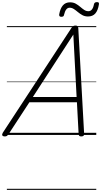

<svg xmlns="http://www.w3.org/2000/svg" viewBox="-65 -1277 956 1817"><path d="M-21 14Q-37 14 -42.5 5Q-48 -4 -39 -20L612 -1014Q620 -1026 628 -1030.5Q636 -1035 650 -1035Q663 -1035 669 -1029.5Q675 -1024 676 -1008L731 -14Q733 0 726.5 7Q720 14 704 14Q690 14 685 8.5Q680 3 679 -10L663 -309H213L17 -9Q7 5 0 9.5Q-7 14 -21 14ZM246 -359H660L629 -950ZM515 -1118Q493 -1118 495 -1140Q505 -1197 530 -1226Q555 -1255 598 -1255Q629 -1255 652 -1242Q675 -1229 694 -1212.5Q713 -1196 731.5 -1183.5Q750 -1171 772 -1171Q791 -1171 804.5 -1187Q818 -1203 824 -1236Q828 -1257 852 -1257Q865 -1257 869 -1252Q873 -1247 871 -1235Q862 -1178 837 -1149.5Q812 -1121 768 -1121Q738 -1121 715 -1133.5Q692 -1146 672.5 -1162.5Q653 -1179 634 -1191.5Q615 -1204 594 -1204Q575 -1204 562 -1187.5Q549 -1171 541 -1137Q540 -1127 533.5 -1122.5Q527 -1118 515 -1118ZM0 510H846V520H0ZM0 -20H846V0H0ZM0 -505H846V-500H0ZM0 -1030H846V-1020H0Z"/></svg>

Font: Playwrite CO Guides
Style: Regular
Weight: 400
Designer: Veronika Burian, José Scaglione
Foundry: TypeTogether
Version: Version 1.003